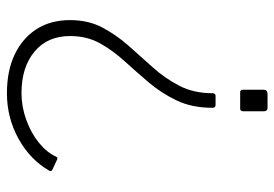

<svg xmlns="http://www.w3.org/2000/svg" viewBox="-139 -653 792 554"><g transform="rotate(-90 257.0 -376.0)"><path d="M275 -11Q275 0 262 0H223Q218 0 215.5 -2.5Q213 -5 213 -10V-70Q213 -79 220 -79H268Q275 -79 275 -71ZM44 -621Q41 -623 40.5 -625Q40 -627 41 -629Q73 -685 133.5 -718.5Q194 -752 265 -752Q330 -752 377 -729.5Q424 -707 450 -666.5Q476 -626 476 -570Q476 -517 454.5 -476.5Q433 -436 402 -401Q371 -366 339.5 -331Q308 -296 286.5 -254.5Q265 -213 265 -158Q265 -155 263 -152.5Q261 -150 258 -150H231Q223 -150 223 -159Q223 -218 244 -262Q265 -306 295.5 -342Q326 -378 357 -412Q388 -446 409 -483.5Q430 -521 430 -570Q430 -635 385 -672.5Q340 -710 265 -710Q227 -710 189 -696.5Q151 -683 122.5 -660Q94 -637 82 -610Q81 -608 79.5 -607Q78 -606 74 -607Z"/></g></svg>

Font: Libre Franklin Thin Thin
Style: Regular
Weight: 250
Version: Version 3.000